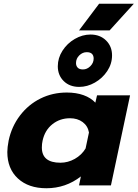

<svg xmlns="http://www.w3.org/2000/svg" viewBox="-20 -988 733 1023"><path d="M508 -968H693L564 -826H401ZM288 -635Q288 -679 313 -718Q338 -757 378.5 -780.5Q419 -804 462 -804Q513 -804 545 -772.5Q577 -741 577 -693Q577 -648 551.5 -609.5Q526 -571 485.5 -548Q445 -525 402 -525Q351 -525 319.5 -556Q288 -587 288 -635ZM479 -676Q479 -692 470 -701Q461 -710 442 -710Q420 -710 402.5 -693Q385 -676 385 -652Q385 -637 394 -627.5Q403 -618 422 -618Q444 -618 461.5 -635.5Q479 -653 479 -676ZM19 -178Q19 -202 26 -239Q42 -314 86.5 -372.5Q131 -431 195.5 -463Q260 -495 336 -495Q386 -495 425 -481Q464 -467 488 -441L497 -480H673L571 0H401L411 -48Q330 15 227 15Q132 15 75.5 -37Q19 -89 19 -178ZM436 -197 454 -282Q448 -317 420.5 -337.5Q393 -358 353 -358Q299 -358 259 -326Q219 -294 207 -239Q203 -222 203 -202Q203 -121 302 -121Q342 -121 378.5 -141.5Q415 -162 436 -197Z"/></svg>

Font: Prompt Bold
Style: Bold Italic
Weight: 700
Italic angle: -12°
Designer: Katatrad Team
Foundry: CadsonDemak
Version: Version 1.000